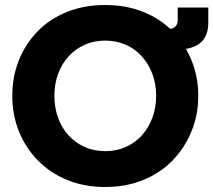

<svg xmlns="http://www.w3.org/2000/svg" viewBox="-20 -733 851 766"><path d="M400 13Q316 13 248 -15Q180 -43 131 -93Q82 -143 55.5 -209Q29 -275 29 -351Q29 -427 55.5 -493Q82 -559 130.5 -608.5Q179 -658 247.5 -685.5Q316 -713 400 -713Q483 -713 551.5 -685.5Q620 -658 668.5 -608.5Q717 -559 744 -492.5Q771 -426 771 -351Q771 -275 744 -209Q717 -143 668.5 -93Q620 -43 551.5 -15Q483 13 400 13ZM400 -130Q444 -130 481.5 -146.5Q519 -163 546 -193Q573 -223 588 -263.5Q603 -304 603 -351Q603 -398 588 -438Q573 -478 546 -508Q519 -538 481.5 -554.5Q444 -571 400 -571Q355 -571 318 -554.5Q281 -538 253.5 -508Q226 -478 211.5 -437.5Q197 -397 197 -351Q197 -304 211.5 -263.5Q226 -223 253.5 -193Q281 -163 318 -146.5Q355 -130 400 -130ZM619 -535V-618H657Q672 -618 680.5 -628Q689 -638 689 -651V-703H811V-643Q811 -588 779 -561.5Q747 -535 680 -535Z"/></svg>

Font: MuseoModerno Thin
Style: Bold
Weight: 700
Version: Version 1.003